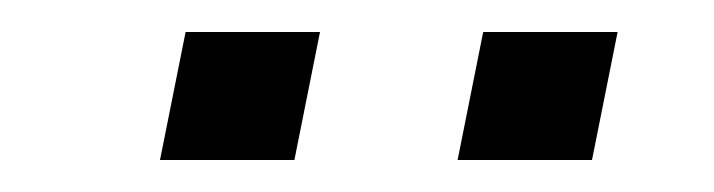

<svg xmlns="http://www.w3.org/2000/svg" viewBox="-20 -691 446 120"><path d="M96 -671H180L164 -591H80ZM282 -671H366L350 -591H266Z"/></svg>

Font: Cabin
Style: Italic
Weight: 400
Italic angle: -7°
Designer: Pablo Impallari
Foundry: Pablo Impallari. http://www.impallari.com Igino Marini. http://www.ikern.com
Version: Version 2.200